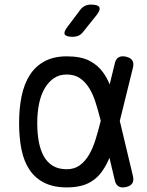

<svg xmlns="http://www.w3.org/2000/svg" viewBox="-20 -805 640 835"><path d="M342 -667Q333 -655 321.5 -650Q310 -645 296 -645Q267 -645 261.5 -655.5Q256 -666 274 -689L328 -761Q337 -773 348.5 -779Q360 -785 375 -785Q406 -785 412 -773.5Q418 -762 399 -738ZM558 -40Q563 -20 555.5 -8Q548 4 528 8.5Q508 13 495.5 5.5Q483 -2 479 -22L456 -119Q444 -89 428 -66Q405 -30 367.5 -10Q330 10 270 10Q213 10 173 -10Q133 -30 108.5 -66.5Q84 -103 73.5 -154.5Q63 -206 63 -270Q63 -334 74 -387Q85 -440 109.5 -478.5Q134 -517 174 -538.5Q214 -560 270 -560Q330 -560 367.5 -541.5Q405 -523 429 -489Q445 -467 457 -438L479 -528Q483 -548 495.5 -555.5Q508 -563 528 -558.5Q548 -554 555.5 -542Q563 -530 558 -510L501 -279ZM418 -280 417 -284Q407 -324 395.5 -360Q384 -396 367.5 -422.5Q351 -449 327.5 -465Q304 -481 270 -481Q238 -481 214.5 -465Q191 -449 174.5 -421Q158 -393 150 -354.5Q142 -316 142 -270Q142 -224 149 -187.5Q156 -151 171 -124.5Q186 -98 210.5 -83.5Q235 -69 270 -69Q304 -69 327.5 -86.5Q351 -104 367.5 -132.5Q384 -161 395.5 -198Q407 -235 417 -275Z"/></svg>

Font: Maple Mono NL Light
Style: Regular
Weight: 300
Monospace: yes
Designer: subframe7536
Version: Version 7.000